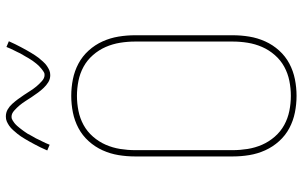

<svg xmlns="http://www.w3.org/2000/svg" viewBox="-204 -796 1009 640"><g transform="rotate(-90 300.0 -476.5)"><path d="M300 8Q272 8 244.5 2.5Q217 -3 192.5 -16Q168 -29 149 -50Q130 -71 118.5 -96.5Q107 -122 102.5 -149.5Q98 -177 98 -205V-530Q98 -558 102.5 -585.5Q107 -613 118.5 -638.5Q130 -664 149 -685Q168 -706 192.5 -719Q217 -732 244.5 -737.5Q272 -743 300 -743Q328 -743 355.5 -737.5Q383 -732 407.5 -719Q432 -706 451 -685Q470 -664 481.5 -638.5Q493 -613 497.5 -585.5Q502 -558 502 -530V-205Q502 -177 497.5 -149.5Q493 -122 481.5 -96.5Q470 -71 451 -50Q432 -29 407.5 -16Q383 -3 355.5 2.5Q328 8 300 8ZM300 -11Q325 -11 350 -16Q375 -21 397 -33Q419 -45 436 -64.5Q453 -84 463 -107Q473 -130 477 -155Q481 -180 481 -205V-530Q481 -555 477 -580Q473 -605 463 -628Q453 -651 436 -670.5Q419 -690 397 -702Q375 -714 350 -719Q325 -724 300 -724Q275 -724 250 -719Q225 -714 203 -702Q181 -690 164 -670.5Q147 -651 137 -628Q127 -605 123 -580Q119 -555 119 -530V-205Q119 -180 123 -155Q127 -130 137 -107Q147 -84 164 -64.5Q181 -45 203 -33Q225 -21 250 -16Q275 -11 300 -11ZM369 -813Q356 -813 345.5 -819.5Q335 -826 326.5 -835Q318 -844 311 -853.5Q304 -863 297 -873.5Q290 -884 283 -895Q276 -906 268.5 -915Q261 -924 251 -933Q241 -942 231 -942Q226 -942 223.5 -941Q221 -940 217.5 -938Q214 -936 209.5 -932.5Q205 -929 200 -923.5Q195 -918 192.5 -914.5Q190 -911 187.5 -908Q185 -905 183 -902Q181 -899 178.5 -895.5Q176 -892 173.5 -888Q171 -884 169 -879.5Q167 -875 164 -870.5Q161 -866 158.5 -861Q156 -856 153.5 -850.5Q151 -845 148 -839.5Q145 -834 142.5 -828Q140 -822 137 -815L118 -823Q123 -835 128 -845Q133 -855 138 -864.5Q143 -874 147.5 -882Q152 -890 156.5 -897.5Q161 -905 165 -911Q169 -917 173.5 -922.5Q178 -928 185.5 -936.5Q193 -945 200.5 -950Q208 -955 215 -958Q222 -961 231 -961Q244 -961 254.5 -955Q265 -949 273.5 -939.5Q282 -930 289 -920.5Q296 -911 303 -900.5Q310 -890 317 -879Q324 -868 331.5 -859Q339 -850 349 -841Q359 -832 369 -832Q374 -832 376.5 -833Q379 -834 382.5 -836.5Q386 -839 390.5 -842.5Q395 -846 400 -851Q405 -856 407.5 -859.5Q410 -863 412.5 -866Q415 -869 417 -872Q419 -875 421.5 -879Q424 -883 426.5 -887Q429 -891 431 -895Q433 -899 436 -903.5Q439 -908 441.5 -913Q444 -918 446.5 -923.5Q449 -929 452 -934.5Q455 -940 457.5 -946Q460 -952 463 -959L482 -951Q477 -940 472 -929.5Q467 -919 462 -910Q457 -901 452.5 -892.5Q448 -884 443.5 -877Q439 -870 435 -863.5Q431 -857 426.5 -851.5Q422 -846 414.5 -837.5Q407 -829 399.5 -824Q392 -819 385 -816Q378 -813 369 -813Z"/></g></svg>

Font: Iosevka Etoile Thin
Style: Regular
Weight: 100
Designer: Belleve Invis
Foundry: Belleve Invis
Version: Version 22.1.2; ttfautohint (v1.8.4)